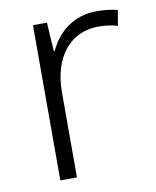

<svg xmlns="http://www.w3.org/2000/svg" viewBox="-67 -594 528 648"><g transform="rotate(-10 197.0 -270.5)"><path d="M307 -541C227 -541 172 -493 145 -433H142L136 -532H88V0H145V-292C145 -411 207 -489 304 -489C328 -489 349 -486 370 -480L379 -533C358 -538 333 -541 307 -541Z"/></g></svg>

Font: Noto Sans Meetei Mayek Light
Style: Regular
Weight: 300
Designer: Monotype Design Team and Neelakash Kshetrimayum
Foundry: Monotype Imaging Inc.
Version: Version 2.002